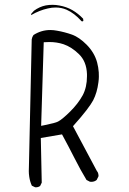

<svg xmlns="http://www.w3.org/2000/svg" viewBox="-20 -799 540 804"><path d="M322.8 -709.5Q323.2 -709.5 324.2 -709.5Q325.2 -709.5 326.7 -710L329.1 -711.4L328.1 -720.7Q307.1 -742.7 283 -756.6Q258.8 -770.5 229 -775.9Q214.4 -778.8 200 -778.8Q185.5 -778.8 171.9 -776.4Q145 -771 122.1 -753.9L110.4 -740.7Q110.4 -739.7 110.4 -738.8Q110.4 -737.8 110.4 -735.8Q145 -755.9 180.7 -763.7Q197.3 -767.6 212.9 -767.6Q237.3 -767.6 258.8 -758.3Q291.5 -743.7 320.3 -711.4ZM126.5 -15.1Q127.9 -14.6 130.1 -14.6Q132.3 -14.6 135.7 -15.1Q142.1 -16.1 147.9 -20L154.8 -34.2L150.9 -221.2L239.7 -236.3Q269.5 -181.2 293 -134.8Q316.4 -88.4 342.3 -45.4L356.4 -38.1Q359.4 -37.6 362.3 -37.6Q375.5 -37.6 384.8 -45.4L392.1 -60.1Q392.6 -61.5 392.6 -62.7Q392.6 -64 392.3 -65.7Q392.1 -67.4 391.8 -69.6Q391.6 -71.8 390.9 -73.5Q390.1 -75.2 389.6 -77.1Q387.7 -80.6 384.8 -84.5L285.6 -270.5Q322.3 -311.5 342 -337.4Q361.8 -363.3 370.1 -378.9Q386.7 -411.1 392.1 -454.1Q394 -467.8 394 -478.3Q394 -488.8 393.6 -496.1Q392.1 -517.1 386.7 -537.6Q375.5 -578.6 342.8 -611.8Q311.5 -643.1 282.2 -653.8Q250.5 -665 219.2 -670.4Q204.6 -673.3 190.4 -673.3Q152.8 -673.3 120.1 -652.3Q114.3 -644 112.8 -633.8L101.1 -101.6Q100.6 -93.3 100.6 -82.3Q100.6 -71.3 102.5 -58.6Q105.5 -38.6 113.3 -21.5ZM223.1 -290Q223.1 -290 223.1 -290ZM187 -623Q217.8 -623 246.1 -613.8Q279.3 -602.5 310.1 -572.8Q342.3 -542 344.2 -488.8Q344.2 -483.9 344.2 -479.5Q344.2 -433.6 326.2 -399.9Q306.6 -364.3 273.4 -331.5Q240.2 -298.8 223.1 -290Q212.4 -284.2 168.9 -275.4L152.3 -272L163.1 -622.1Q181.2 -623 187 -623Z"/></svg>

Font: NaikaiFont
Style: ExtraLight
Weight: 200
Version: Version 1.89